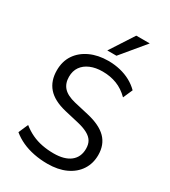

<svg xmlns="http://www.w3.org/2000/svg" viewBox="-223 -1040 1030 1160"><g transform="rotate(30 292.0 -460.5)"><path d="M298 9Q249 9 203.5 0Q158 -9 120 -26.5Q82 -44 52 -69L81 -136Q112 -111 146 -95Q180 -79 218.5 -71.5Q257 -64 299 -64Q375 -64 415.5 -96Q456 -128 456 -186Q456 -217 443.5 -238Q431 -259 403.5 -274Q376 -289 333 -299L234 -322Q147 -343 106.5 -389.5Q66 -436 66 -509Q66 -572 96.5 -617.5Q127 -663 182 -688.5Q237 -714 308 -714Q352 -714 391.5 -704.5Q431 -695 464 -677Q497 -659 523 -633L494 -567Q455 -606 409.5 -623.5Q364 -641 310 -641Q262 -641 225.5 -625.5Q189 -610 169 -581.5Q149 -553 149 -512Q149 -466 175 -437.5Q201 -409 259 -395L359 -372Q451 -351 495 -306.5Q539 -262 539 -190Q539 -131 509.5 -86Q480 -41 426 -16Q372 9 298 9ZM270 -765 377 -930H471L334 -765Z"/></g></svg>

Font: Nunito Sans 10pt SemiCondensed
Style: Regular
Weight: 400
Width: 4
Designer: Vernon Adams
Foundry: Vernon Adams
Version: Version 3.101;gftools[0.9.27]